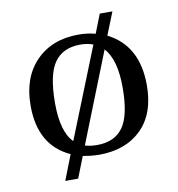

<svg xmlns="http://www.w3.org/2000/svg" viewBox="-76 -633 733 792"><g transform="rotate(-10 291.0 -236.5)"><path d="M534 -240Q534 -120 468 -55.5Q402 9 291 9Q260 9 223 2L188 91H134L175 -14Q47 -72 47 -239Q47 -357 114 -425.5Q181 -494 292 -494Q330 -494 363 -485L394 -564H447L409 -469Q534 -406 534 -240ZM292 -452Q219 -452 183.5 -401.5Q148 -351 148 -231.5Q148 -112 195 -65L346 -443Q322 -452 292 -452ZM388 -415 239 -39Q259 -32 290 -32Q363 -32 398.5 -81.5Q434 -131 434 -248Q434 -365 388 -415Z"/></g></svg>

Font: Ledger
Style: Regular
Weight: 400
Designer: Denis Masharov
Foundry: Denis Masharov
Version: 1.001